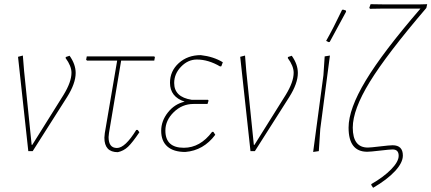

<svg xmlns="http://www.w3.org/2000/svg" viewBox="-20 -721 2058 916"><path d="M312 -455Q341 -414 341 -373Q341 -323 300 -258L136 0H115L66 -450L89 -456L95 -382L131 -30H134L283 -268Q321 -330 321 -374Q321 -406 293 -444L294 -449Z M542 5Q478 5 478 -64L480 -86L539 -432H395L391 -436L394 -452H716L719 -448L716 -432H558L500 -87L498 -67Q498 -15 538 -15Q577 -15 630 -101H637L645 -90Q612 -41 591 -21Q570 -1 542 5Z M864 4Q808 4 778.5 -22Q749 -48 749 -97Q749 -144 781 -184.5Q813 -225 861 -236Q791 -259 791 -326Q791 -382 833 -420Q875 -458 938 -458Q999 -451 1043 -424L1036 -405L1030 -404Q974 -437 919 -437Q877 -437 844 -403Q811 -369 811 -325Q811 -258 894 -245H972L975 -241L970 -225H903Q849 -225 809 -186Q769 -147 769 -98Q769 -16 857 -16Q935 -16 992 -92H998L1007 -78Q951 -3 864 4Z M1372 -455Q1401 -414 1401 -373Q1401 -323 1360 -258L1196 0H1175L1126 -450L1149 -456L1155 -382L1191 -30H1194L1343 -268Q1381 -330 1381 -374Q1381 -406 1353 -444L1354 -449Z M1612 -674 1617 -675 1630 -671 1631 -665Q1608 -622 1553 -521L1548 -520L1536 -526Q1570 -586 1612 -674ZM1554 -456 1508 -106 1501 0 1474 4 1523 -362 1529 -452Z M1663 -112Q1663 -17 1735 -17Q1747 -17 1793 -22.5Q1839 -28 1853 -28Q1902 -28 1902 21Q1902 55 1864.5 95.5Q1827 136 1760 175L1751 161L1752 157Q1811 123 1846.5 86.5Q1882 50 1882 22Q1882 -8 1853 -8Q1840 -8 1793 -2.5Q1746 3 1732 3Q1643 3 1643 -112Q1643 -201 1725 -337Q1807 -473 1986 -680H1805L1745 -679L1742 -684L1748 -701L1814 -700H1980L2018 -701L2014 -683Q1825 -462 1744 -330Q1663 -198 1663 -112Z"/></svg>

Font: Alegreya Sans Thin
Style: Italic
Weight: 100
Italic angle: -7°
Designer: Juan Pablo del Peral
Foundry: Huerta Tipografica
Version: Version 2.007